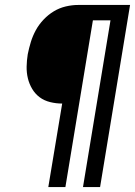

<svg xmlns="http://www.w3.org/2000/svg" viewBox="-20 -755 545 775"><path d="M175 0 231 -337Q206 -337 182 -343Q158 -349 140 -362.5Q122 -376 110 -396Q98 -416 92.5 -439Q87 -462 87.5 -486.5Q88 -511 92 -536Q97 -561 104.5 -585.5Q112 -610 124.5 -633Q137 -656 156 -676Q175 -696 197.5 -709.5Q220 -723 245.5 -729Q271 -735 296 -735H505L384 0H315L426 -673H355L244 0Z"/></svg>

Font: Iosevka Term Curly
Style: Italic
Weight: 400
Italic angle: -9°
Designer: Belleve Invis
Foundry: Belleve Invis
Version: Version 32.3.0